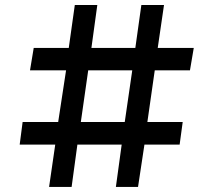

<svg xmlns="http://www.w3.org/2000/svg" viewBox="-20 -742 846 762"><path d="M199.2 -168H58.1L69.8 -257.8H210.9L242.2 -462.9H99.1L113.8 -551.8H252.9L276.9 -722.2H366.2L342.8 -551.8H517.1L541 -722.2H630.9L606 -551.8H749L733.9 -462.9H594.2L564.9 -257.8H705.1L692.9 -168H553.2L527.8 0H439.9L462.9 -168H287.1L264.2 0H174.8ZM475.1 -257.8 504.9 -462.9H330.1L300.8 -257.8Z"/></svg>

Font: Oakes Grotesk
Style: SemiBold Italic
Weight: 600
Designer: Samuel Oakes
Foundry: Samuel Oakes
Version: Version 1.0 | wf-rip DC20170320